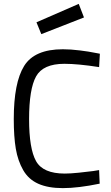

<svg xmlns="http://www.w3.org/2000/svg" viewBox="-20 -960 574 990"><path d="M491 -83 494 -13Q383 10 304 10Q228 10 177.5 -12.5Q127 -35 99.5 -83Q72 -131 61.5 -193Q51 -255 51 -346Q51 -534 104.5 -620Q158 -706 304 -706Q344 -706 392 -700Q440 -694 468 -688L495 -683L491 -614Q382 -631 312 -631Q202 -631 166 -566Q130 -501 130 -346Q130 -193 166 -129Q202 -65 314 -65Q342 -65 386 -69.5Q430 -74 460 -78ZM168 -845 386 -940 413 -870 193 -784Z"/></svg>

Font: TitilliumText22L Rg
Style: Regular
Weight: 400
Designer: Campivisivi
Foundry: Campivisivi
Version: 1.000